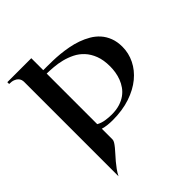

<svg xmlns="http://www.w3.org/2000/svg" viewBox="-273 -867 1363 1363"><g transform="rotate(-45 409.0 -185.0)"><path d="M789.1 -299.8Q789.1 -236.3 760.7 -178.5Q732.4 -120.6 678.7 -76.4Q625 -32.2 547.4 -6.1Q469.7 20 371.1 20Q346.2 20 321.8 17.3Q297.4 14.6 273.9 7.8V115.2Q273.9 126 265.6 139.4Q257.3 152.8 244.1 168.9Q231 185.1 214.1 203.4Q197.3 221.7 180.2 241.9Q163.1 262.2 147 284.4Q130.9 306.6 119.1 330.1V-618.2Q119.1 -627.9 115.5 -639.2Q111.8 -650.4 102.3 -659.9Q92.8 -669.4 76.2 -675.8Q59.6 -682.1 33.2 -682.1V-700.2H273.9V-580.1H311Q335 -580.1 368.4 -579.3Q401.9 -578.6 439.9 -575Q478 -571.3 518.8 -563.7Q559.6 -556.2 598.4 -542.5Q637.2 -528.8 671.9 -508.5Q706.5 -488.3 732.7 -459Q758.8 -429.7 773.9 -390.4Q789.1 -351.1 789.1 -299.8ZM628.9 -263.2Q628.9 -327.6 611.1 -373.8Q593.3 -419.9 564.2 -451.2Q535.2 -482.4 497.6 -501Q460 -519.5 420.7 -529.3Q381.3 -539.1 343 -542.2Q304.7 -545.4 273.9 -545.9V-38.1Q301.3 -22.9 333.5 -18.1Q365.7 -13.2 395 -13.2Q440.9 -13.2 476.3 -24.2Q511.7 -35.2 537.6 -54Q563.5 -72.8 581.1 -97.7Q598.6 -122.6 609.1 -150.1Q619.6 -177.7 624.3 -206.8Q628.9 -235.8 628.9 -263.2Z"/></g></svg>

Font: Uncial Antiqua
Style: Regular
Weight: 400
Version: Version 1.000